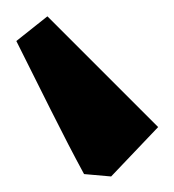

<svg xmlns="http://www.w3.org/2000/svg" viewBox="-9 -728 218 241"><g transform="rotate(90 100.5 -607.0)"><path d="M31 -518 0 -557 139 -696 201 -637 198 -603Q163 -584 117 -561Q71 -538 31 -518Z"/></g></svg>

Font: Grenze Gotisch SemiBold
Style: Regular
Weight: 600
Designer: Renata Polastri
Foundry: Omnibus-Type
Version: Version 1.001